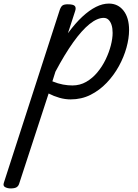

<svg xmlns="http://www.w3.org/2000/svg" viewBox="-158 -539 773 1074"><path d="M-99 515Q-115 515 -129 508Q-143 501 -136 482L176 -483Q183 -503 192.5 -509Q202 -515 221 -515Q252 -515 260.5 -505.5Q269 -496 262 -476L222 -353Q263 -409 302.5 -445.5Q342 -482 379 -500.5Q416 -519 451 -519Q502 -519 533 -479.5Q564 -440 564 -371Q564 -325 549.5 -272.5Q535 -220 507 -169Q479 -118 439 -76Q399 -34 348.5 -8.5Q298 17 237 17Q206 17 174.5 8Q143 -1 114 -16L-51 489Q-55 502 -65.5 508.5Q-76 515 -99 515ZM135 -84Q167 -71 194.5 -66Q222 -61 247 -61Q289 -61 324 -81Q359 -101 386.5 -134Q414 -167 433 -206.5Q452 -246 462 -285Q472 -324 472 -355Q472 -381 466 -399.5Q460 -418 449 -428.5Q438 -439 422 -439Q386 -439 343 -404.5Q300 -370 252 -303Q204 -236 152 -138Z"/></svg>

Font: Playwrite NZ
Style: Regular
Weight: 400
Designer: Veronika Burian, José Scaglione
Foundry: TypeTogether
Version: Version 1.002